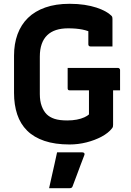

<svg xmlns="http://www.w3.org/2000/svg" viewBox="-20 -740 690 1010"><path d="M335.9 -382.7H600.6Q603.6 -382.7 606.1 -381.2Q608.6 -379.7 610.1 -377.2Q611.6 -374.7 611.6 -371.7V-264.8H346.9Q343.9 -264.8 341.9 -265.4Q339.9 -266 338.4 -267.5Q336.9 -269 336.4 -271Q335.9 -273 335.9 -275.8Q335.9 -302.9 335.9 -329.3Q335.9 -355.6 335.9 -382.7ZM346 -720Q388.9 -720 424.3 -714.6Q459.7 -709.1 487.2 -700.1Q514.6 -691.1 534.6 -680Q554.6 -668.9 565.9 -657.4Q569.6 -653.7 570.6 -649.9Q571.6 -646 571.6 -640.6Q571.6 -621 571.6 -595.6Q571.6 -570.3 571.6 -544.6Q571.6 -518.9 571.6 -495.7Q542.8 -495.7 513.7 -495.7Q484.5 -495.7 455.7 -495.7Q450.7 -495.7 447.7 -498.7Q444.7 -501.7 444.7 -506.7Q444.7 -519.9 444.7 -534.8Q444.7 -549.6 444.7 -567Q444.7 -584.4 444.7 -605.9L472 -563.5Q446 -578 413.6 -584.5Q381.1 -591 338.3 -591Q302.7 -591 275 -582.1Q247.3 -573.1 228.3 -554.7Q209.2 -536.3 199.4 -508.3Q189.5 -480.3 189.5 -442.1V-245Q189.5 -208.6 199.4 -181.9Q209.2 -155.3 225.4 -139.1Q241 -123.5 266.7 -114.9Q292.4 -106.4 333.8 -106.4Q361.2 -106.4 384.1 -110.8Q407 -115.2 423.7 -122.9Q440.3 -130.6 448 -138.1Q448 -170.6 448 -197.8Q448 -225.1 448 -251.5Q448 -278 448 -306.9H579.7L574.9 -283.1Q574.9 -230.8 574.9 -184.2Q574.9 -137.6 574.9 -83.6Q574.9 -77 573.9 -73.2Q572.9 -69.5 569 -64.6Q549.9 -40.2 514.5 -21.2Q479.1 -2.3 435.2 8.9Q391.3 20 346 20Q269.2 20 213.6 1.1Q158.1 -17.7 122.7 -52.8Q87.2 -88 70.5 -138.4Q53.8 -188.8 53.8 -251.1V-447.1Q53.8 -509.3 72.2 -559.7Q90.7 -610.1 127 -645.7Q163.4 -681.3 218.3 -700.6Q273.2 -720 346 -720ZM280.2 61.5Q303.2 61.5 325.1 61.5Q347 61.5 369.4 61.5Q391.8 61.5 413.3 61.5Q419.3 61.5 422.7 65Q426.2 68.6 424.2 74.6Q413.2 103.6 403.1 129.9Q393 156.3 383.5 182.6Q373.9 208.9 361.9 239.9Q360.9 243.9 357.4 246.9Q353.9 249.9 346.9 249.9Q327 249.9 298.8 249.9Q270.7 249.9 238.3 249.9Q245.8 216.9 252.8 184.9Q259.9 152.8 267 121.9Q274.1 90.9 280.2 61.5Z"/></svg>

Font: Recursive Sans Linear Light
Style: Regular
Weight: 300
Version: Version 1.085